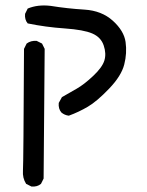

<svg xmlns="http://www.w3.org/2000/svg" viewBox="-20 -427 540 707"><path d="M95.7 259.8 76.2 250Q62.5 228.5 64.5 201.2Q66.4 173.8 68.4 -247.1L78.1 -266.6Q93.8 -278.3 115.2 -276.4L134.8 -266.6L144.5 -247.1L140.6 230.5L130.9 250Q117.2 261.7 95.7 259.8ZM233.4 -1Q217.8 -2.9 206.1 -12.7Q194.3 -26.4 196.3 -47.9L208 -69.3Q235.4 -85 262.7 -100.6Q290 -116.2 323.2 -147.5Q356.4 -178.7 364.3 -204.1Q372.1 -229.5 361.8 -259.8Q351.6 -290 319.8 -303.7Q288.1 -317.4 218.3 -322.3Q148.4 -327.1 82 -340.8Q70.3 -354.5 72.3 -376L82 -395.5Q119.1 -411.1 167 -405.3Q227.5 -395.5 291 -391.6Q354.5 -387.7 395.5 -350.6Q436.5 -313.5 442.4 -272.5Q448.2 -231.4 437.5 -189.5Q426.8 -147.5 381.8 -100.6Q336.9 -53.7 303.7 -34.2Q270.5 -14.6 233.4 -1Z"/></svg>

Font: NaikaiFont
Style: Regular-Lite
Weight: 400
Version: Version 1.67